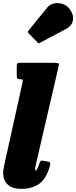

<svg xmlns="http://www.w3.org/2000/svg" viewBox="-23 -1181 487 1226"><path d="M349.5 -750 205 -126Q204 -121.5 202.5 -113.2Q201 -105 201 -101Q201 -92 205 -92Q213.5 -92 228 -135.5Q233 -150 236.8 -153.5Q240.5 -157 250.5 -155L287 -148.5Q299.5 -146.5 298 -134.2Q296.5 -122 291 -106Q266.5 -31.5 221.2 -3.2Q176 25 115 25Q53.5 25 25.2 -3.5Q-3 -32 -3 -77Q-3 -91.5 0.8 -110Q4.5 -128.5 7 -140L119 -646Q123 -664.5 122.5 -669.8Q122 -675 110.5 -675H107.5Q92 -675 88 -679.2Q84 -683.5 84 -700V-759Q84 -773.5 88.8 -776.8Q93.5 -780 107.5 -780H323.5Q348.5 -780 351.8 -775.2Q355 -770.5 349.5 -750ZM418 -1128Q448 -1091 443 -1054Q438 -1017 399.5 -996.5L231.5 -907.5Q226 -904 223 -905Q220 -906 216 -910.5L159.5 -968.5Q151 -977.5 160 -986.5L277 -1131Q295 -1153 321.8 -1158.8Q348.5 -1164.5 375 -1156.2Q401.5 -1148 418 -1128Z"/></svg>

Font: Besley* Condensed Fatface
Style: Italic
Weight: 900
Width: 3
Italic angle: -13°
Designer: Owen Earl
Foundry: indestructible type*
Version: Version 3.000; ttfautohint (v1.8.3)